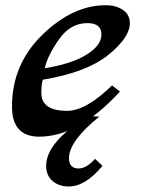

<svg xmlns="http://www.w3.org/2000/svg" viewBox="-20 -502 589 719"><path d="M127 9.8Q24.9 9.8 24.9 -103Q24.9 -261.2 138.7 -371.8Q252.4 -482.4 375.5 -482.4Q415 -482.4 440.7 -464.6Q466.3 -446.8 466.3 -415.5Q466.3 -361.3 385 -295.9Q303.7 -230.5 140.6 -203.6Q134.8 -188.5 134.8 -154.3Q134.8 -86.9 231 -86.9Q302.2 -86.9 399.4 -182.1L429.2 -159.2Q274.4 9.8 127 9.8ZM147.9 -246.6Q248.5 -262.7 304.2 -297.4Q359.9 -332 359.9 -373Q359.9 -415.5 307.1 -415.5Q242.7 -415.5 199.5 -352.8Q156.2 -290 147.9 -246.6ZM237.3 196.3Q199.7 196.3 176.3 175.3Q152.8 154.3 152.8 119.6Q152.8 28.3 312.5 -67.4L352.1 -65.4Q238.3 26.4 238.3 90.3Q238.3 128.9 274.4 128.9Q303.7 128.9 335.9 92.8L363.8 119.1Q299.8 196.3 237.3 196.3Z"/></svg>

Font: Kelvinch
Style: Bold Italic
Weight: 700
Italic angle: -10°
Designer: Paul James Miller
Foundry: High-Logic / Made with FontCreator
Version: Version 3.30 September 23, 2016